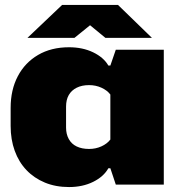

<svg xmlns="http://www.w3.org/2000/svg" viewBox="-20 -746 722 776"><path d="M259 10Q205 10 161.5 -8Q118 -26 87 -58.5Q56 -91 39.5 -136.5Q23 -182 23 -237V-310Q23 -383 52 -438Q81 -493 134 -524Q187 -555 259 -555Q314 -555 356.5 -534.5Q399 -514 418 -481H426L448 -545H642V0H448L426 -66H418Q399 -32 356.5 -11Q314 10 259 10ZM340 -144Q367 -144 390 -154.5Q413 -165 426 -182V-364Q413 -381 390 -391.5Q367 -402 340 -402Q311 -402 290 -391.5Q269 -381 258 -362Q247 -343 247 -315V-230Q247 -204 258 -184Q269 -164 290 -154Q311 -144 340 -144ZM91 -593 231 -726H457L594 -593H406L344 -644L281 -593Z"/></svg>

Font: Hubot Sans Condensed ExtraLight Black
Style: Regular
Weight: 900
Version: Version 2.000